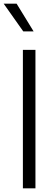

<svg xmlns="http://www.w3.org/2000/svg" viewBox="-44 -1020 292 1040"><path d="M82 -850 -24 -1000H46L138 -850ZM80 0V-750H148V0Z"/></svg>

Font: Orkney Light
Style: Regular
Weight: 300
Designer: Samuel Oakes and Alfredo Marco Pradil
Foundry: Alfredo Marco Pradil
Version: 1.0; ttfautohint (v1.5)